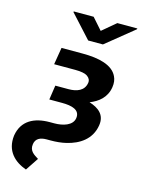

<svg xmlns="http://www.w3.org/2000/svg" viewBox="-140 -831 826 1120"><g transform="rotate(15 273.0 -270.5)"><path d="M13 37C1 133 60 186 131 211L183 133C158 117 125 101 132 57C137 23 164 10 202 10H226C259 10 291 7 320 0C395 -18 463 -61 477 -148C488 -215 443 -247 388 -264C439 -284 484 -319 494 -383C498 -408 495 -430 486 -448C458 -508 375 -528 276 -528H148L131 -425H259C294 -425 319 -420 333 -410C347 -400 354 -387 351 -370C343 -322 299 -306 250 -306H170L157 -219H234C293 -219 345 -206 337 -154C330 -109 274 -92 221 -92H194C101 -92 28 -56 13 37ZM161 -748 287 -610H376L545 -747L546 -752H425L343 -683L282 -752H162Z"/></g></svg>

Font: Asimov Pro
Style: BdObl
Weight: 700
Designer: Google
Version: Version 2.000980; 2014